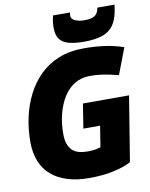

<svg xmlns="http://www.w3.org/2000/svg" viewBox="-99 -993 838 1074"><g transform="rotate(-10 320.0 -455.5)"><path d="M320 10Q252 10 198 -6.5Q144 -23 106.5 -55Q69 -87 49.5 -135Q30 -183 30 -246Q30 -317 44.5 -384.5Q59 -452 89 -511Q119 -570 164.5 -615Q210 -660 272.5 -685Q335 -710 415 -710Q477 -710 532 -702.5Q587 -695 640 -677L583 -528Q560 -534 534.5 -539.5Q509 -545 481.5 -548.5Q454 -552 422 -552Q373 -552 335 -529Q297 -506 271.5 -465Q246 -424 232.5 -371.5Q219 -319 219 -259Q219 -225 227 -202Q235 -179 250 -164.5Q265 -150 287.5 -144Q310 -138 339 -138Q362 -138 381 -141.5Q400 -145 411 -149L430 -268H335L357 -407H619L559 -38Q518 -16 457.5 -3Q397 10 320 10ZM425 -746Q374 -746 339 -755Q304 -764 286.5 -787Q269 -810 269 -852Q269 -868 271 -885.5Q273 -903 278 -921H374Q373 -915 372.5 -911Q372 -907 372 -903Q372 -890 382 -881.5Q392 -873 409 -868.5Q426 -864 444 -864Q479 -864 496.5 -872Q514 -880 520.5 -893Q527 -906 530 -921H627Q620 -852 596.5 -814Q573 -776 530.5 -761Q488 -746 425 -746Z"/></g></svg>

Font: Georama ExtraBold
Style: Italic
Weight: 800
Italic angle: -9°
Version: Version 1.001